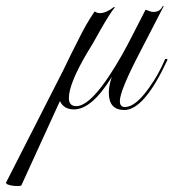

<svg xmlns="http://www.w3.org/2000/svg" viewBox="-149 -361 582 644"><path d="M-90 263Q-111 263 -125 257Q-129 254 -129 252L64 -127Q76 -152 88 -176.5Q100 -201 113 -226Q127 -255 141 -279Q155 -303 168 -322H170Q177 -317 186 -317Q207 -317 234 -338L236 -336Q229 -328 216.5 -308.5Q204 -289 187 -259Q174 -235 162.5 -215.5Q151 -196 141 -180Q82 -79 82 -32Q82 -5 107 -5Q163 -5 262 -180Q276 -205 295 -242Q314 -279 339 -328H341Q348 -325 354 -323Q360 -321 366 -321Q388 -321 397 -341L400 -340L322 -189Q253 -57 253 -22Q253 -2 270 -2Q306 -2 352 -68Q383 -111 405 -163H411L413 -161Q335 8 268 8Q216 8 216 -50Q216 -74 226 -103Q159 6 99 6Q65 6 52 -22L-77 260Q-78 263 -90 263Z"/></svg>

Font: Imperial Script
Style: Regular
Weight: 400
Designer: Robert E. Leuschke
Foundry: Robert E. Leuschke
Version: Version 1.010; ttfautohint (v1.8.3)